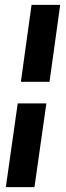

<svg xmlns="http://www.w3.org/2000/svg" viewBox="-20 -605 273 791"><path d="M4 166 53 -179H171L122 166ZM66 -268 110 -585H228L184 -268Z"/></svg>

Font: Alumni Sans Thin ExtraBold
Style: Italic
Weight: 800
Italic angle: -8°
Version: Version 1.016